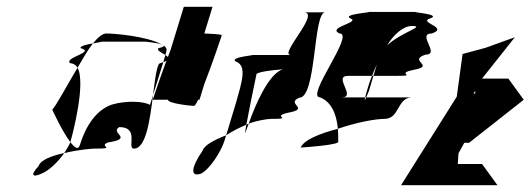

<svg xmlns="http://www.w3.org/2000/svg" viewBox="-20 -730 1553 562"><path d="M133 -409C133 -409 162 -345 186 -314L187 -318C192 -335 232 -486 207 -532C175 -478 144 -420 133 -409ZM93 -244C67 -216 76 -210 102 -222C124 -231 150 -256 168 -282C131 -274 99 -262 93 -244ZM185 -545C194 -545 202 -540 207 -532C223 -559 237 -584 252 -603C234 -600 213 -595 216 -589C261 -577 167 -562 185 -545ZM252 -603C272 -607 289 -608 266 -608H406C403 -608 443 -605 455 -599C410 -625 311 -632 291 -632C280 -632 267 -621 252 -603ZM168 -282C216 -293 250 -295 258 -295C324 -295 266 -301 296 -313C374 -325 300 -340 329 -358C390 -358 350 -295 372 -295C408 -295 419 -381 428 -452L419 -423C400 -434 349 -436 308 -424C272 -412 236 -377 214 -306C209 -290 199 -297 186 -314C182 -304 175 -293 168 -282ZM444 -589C437 -583 453 -576 464 -569L467 -580C469 -587 466 -592 459 -597C461 -595 458 -592 444 -589ZM455 -599C456 -598 458 -598 459 -597C458 -598 457 -598 455 -599ZM449 -545C440 -545 434 -502 428 -452L458 -548ZM458 -548C480 -556 475 -562 464 -569Z M472 -438C469 -428 537 -420 548 -420C550 -420 555 -427 560 -438H564L578 -484C601 -542 627 -620 629 -626C630 -628 627 -630 578 -632L602 -710H518L479 -583C456 -525 429 -444 427 -438Z M573 -289C540 -241 535 -210 569 -222C594 -235 627 -286 637 -318L642 -334C606 -320 578 -305 573 -289ZM670 -550C704 -538 688 -490 671 -430L642 -334C660 -346 682 -357 701 -365C708 -402 722 -473 731 -514C743 -521 779 -525 808 -527C768 -516 728 -426 708 -368C731 -377 762 -382 774 -382C843 -382 771 -388 823 -400C891 -412 814 -426 856 -444C907 -444 896 -694 932 -694H869C920 -694 795 -569 831 -569H717C734 -569 650 -563 670 -550ZM727 -509C727 -510 728 -511 728 -512ZM701 -365C697 -341 696 -332 702 -352C704 -357 706 -362 708 -368C706 -367 703 -366 701 -365Z M860 -298C874 -299 977 -306 970 -316C970 -329 970 -341 969 -353C916 -339 870 -321 860 -298ZM917 -445C949 -432 965 -398 969 -353C1024 -372 1079 -382 1105 -382C1151 -382 1141 -445 1187 -445H1052C1049 -437 1046 -433 1049 -445H980C1025 -445 953 -508 999 -508H1069C1073 -519 1078 -530 1083 -541L1073 -508H1143C1206 -508 1132 -514 1193 -526C1255 -538 1173 -552 1225 -570C1271 -570 1198 -632 1244 -632C1296 -650 1202 -664 1239 -676C1277 -689 1172 -695 1200 -695H1056C1084 -695 977 -689 1006 -676C1036 -664 935 -650 974 -632C1020 -632 872 -445 917 -445ZM1057 -474C1053 -460 1050 -451 1049 -445H1052C1055 -453 1060 -464 1060 -464L1073 -508H1069C1064 -496 1060 -485 1057 -474ZM1113 -597C1133 -630 1161 -654 1186 -654C1228 -654 1153 -635 1113 -597Z M1154 -188H1436L1391 -250H1320L1322 -281L1339 -312H1353L1513 -438L1468 -500H1391L1487 -621L1401 -590L1334 -572L1317 -447ZM1366 -456C1366 -456 1371 -464 1371 -464C1371 -464 1371 -456 1371 -456Z"/></svg>

Font: bitstorm
Style: maxcnobl
Weight: 400
Version: Version 0.2